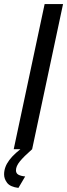

<svg xmlns="http://www.w3.org/2000/svg" viewBox="-47 -729 328 938"><path d="M171 -709H261L110 0H20ZM-27 123Q-27 87 -1.5 53Q24 19 77 -18H102L110 0Q69 36 50 59.5Q31 83 31 103Q31 118 43 124.5Q55 131 76 133L43 189Q3 184 -12 164.5Q-27 145 -27 123Z"/></svg>

Font: Raleway Thin Medium
Style: Italic
Weight: 500
Italic angle: -12°
Version: Version 4.026